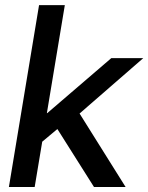

<svg xmlns="http://www.w3.org/2000/svg" viewBox="-20 -748 593 768"><path d="M15.6 0 136.2 -727.5H239.3L167.5 -295.4H168.9L425.3 -515.6H553.2L298.3 -293.9L482.4 0H356L209.5 -231.9L148.9 -181.2L118.7 0Z"/></svg>

Font: Inter Display Medium
Style: Italic
Weight: 500
Italic angle: -9.39999°
Designer: Rasmus Andersson
Foundry: rsms
Version: Version 4.000;git-a52131595